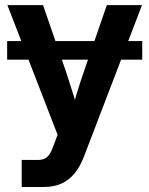

<svg xmlns="http://www.w3.org/2000/svg" viewBox="-20 -536 591 760"><path d="M543 -373.5V-299.8H8.3V-373.5ZM65.9 204.1V97.2H129.4Q146 97.2 157.2 91.6Q168.5 85.9 176.5 73.7Q184.6 61.5 191.4 41.5L208 -2.4L9.3 -515.6H150.4L240.7 -253.9Q255.4 -210 269 -165.8Q282.7 -121.6 295.4 -77.1H257.8Q270.5 -121.6 283.9 -166Q297.4 -210.4 312.5 -253.9L402.8 -515.6H542L313 82Q297.4 123.5 274.9 150.6Q252.4 177.7 222.7 190.9Q192.9 204.1 153.8 204.1Q132.3 204.1 109.9 204.1Q87.4 204.1 65.9 204.1Z"/></svg>

Font: Inter Cardless Display
Style: Bold
Weight: 700
Designer: Rasmus Andersson
Foundry: rsms
Version: Version 4.001;git-9221beed3